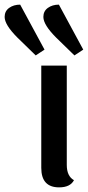

<svg xmlns="http://www.w3.org/2000/svg" viewBox="-114 -793 379 828"><path d="M-27 -773 78 -579 40 -554 -39 -631Q-94 -686 -94 -720Q-94 -745 -74.5 -759Q-55 -773 -27 -773ZM140 -773 245 -579 207 -554 128 -631Q73 -686 73 -720Q73 -745 92.5 -759Q112 -773 140 -773ZM174 -82Q174 -33 205 -16Q189 15 141 15Q64 15 64 -69V-510H174Z"/></svg>

Font: Sansita
Style: Regular
Weight: 400
Designer: Pablo Cosgaya
Foundry: Omnibus-Type
Version: Version 1.006;hotconv 1.0.109;makeotfexe 2.5.65596